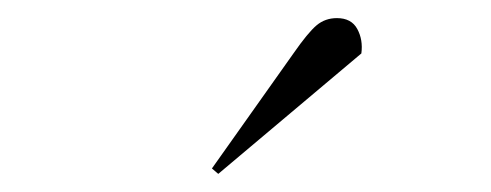

<svg xmlns="http://www.w3.org/2000/svg" viewBox="-20 -774 542 212"><path d="M304 -715Q320 -738 329.5 -746Q339 -754 352 -754Q368 -754 374.5 -742Q381 -730 379 -715L221 -582L214 -588Z"/></svg>

Font: Literata 72pt ExtraLight
Style: Italic
Weight: 200
Italic angle: -2°
Designer: Latin by Veronika Burian and Jose Scaglione. Greek by Irene Vlachou. Cyrillic by Vera Evstafieva
Foundry: TypeTogether
Version: Version 3.002